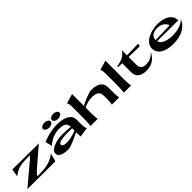

<svg xmlns="http://www.w3.org/2000/svg" viewBox="410 -2372 4019 4019"><g transform="rotate(-45 2419.5 -362.5)"><path d="M94 -514 64 -341C153 -403 224 -455 419 -462L561 -467C547 -445 530 -425 504 -403L31 -4L30 0L853 3L896 -170L889 -173C809 -102 681 -53 524 -46L364 -39C375 -61 408 -107 443 -138L872 -508H674Z M1593 10 1810 -23V-25C1802 -29 1783 -58 1783 -159V-306C1783 -414 1687 -520 1417 -520C1235 -520 1054 -458 993 -428L1027 -279H1029C1144 -380 1260 -423 1386 -423C1532 -423 1589 -380 1589 -287V-279C1522 -286 1411 -292 1348 -292C1146 -292 966 -216 966 -111C966 -48 1020 20 1223 20C1294 20 1484 -67 1588 -123C1589 -82 1592 -36 1593 10ZM1177 -159C1177 -211 1250 -250 1589 -238L1588 -167C1462 -117 1364 -104 1290 -104C1209 -104 1177 -134 1177 -159ZM1521 -585C1583 -585 1634 -618 1634 -660C1634 -700 1583 -733 1521 -733C1458 -733 1408 -700 1408 -660C1408 -618 1458 -585 1521 -585ZM1259 -585C1321 -585 1372 -618 1372 -660C1372 -700 1321 -733 1259 -733C1196 -733 1146 -700 1146 -660C1146 -618 1196 -585 1259 -585Z M2540 -255V-184C2540 -50 2533 -22 2526 0H2743C2736 -23 2728 -56 2728 -231V-299C2728 -468 2614 -523 2425 -523C2372 -523 2137 -427 2094 -391V-745L1881 -685C1884 -683 1908 -639 1908 -567L1906 -231C1905 -57 1898 -25 1891 0H2108C2103 -25 2094 -34 2094 -214V-341C2177 -391 2279 -407 2339 -407C2456 -407 2540 -370 2540 -255Z M2878 0H3096C3091 -25 3081 -51 3081 -231L3082 -745L2868 -685C2871 -683 2894 -644 2894 -572L2893 -231C2892 -57 2885 -25 2878 0Z M3176 -492V-463L3292 -460V-190C3292 -61 3380 12 3541 12C3692 12 3800 -46 3879 -195L3874 -198C3806 -115 3710 -86 3630 -86C3532 -86 3480 -134 3480 -225V-457L3806 -450L3815 -514L3480 -506V-652H3473C3420 -546 3276 -498 3176 -492Z M4340 -463C4431 -463 4529 -413 4557 -319L4131 -308C4131 -446 4261 -463 4340 -463ZM3949 -238C3949 -82 4096 14 4338 14C4618 14 4754 -108 4809 -234L4802 -236C4748 -169 4597 -121 4460 -121C4315 -121 4164 -158 4136 -268L4757 -265C4757 -478 4514 -519 4400 -519C4194 -519 3949 -425 3949 -238Z"/></g></svg>

Font: Coconat
Style: Bold
Weight: 900
Width: 8
Designer: Sara Lavazza
Foundry: Collletttivo
Version: Version 1.000;Glyphs 3.2 (3217)